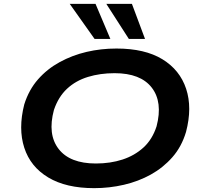

<svg xmlns="http://www.w3.org/2000/svg" viewBox="-20 -967 1060 997"><path d="M469 10Q323 10 230.5 -45.5Q138 -101 106 -200Q74 -299 106 -425Q130 -501 177.5 -555Q225 -609 290 -644.5Q355 -680 429.5 -697.5Q504 -715 585 -715Q732 -715 823 -659.5Q914 -604 946.5 -506Q979 -408 946 -282Q923 -205 875 -150.5Q827 -96 763 -60.5Q699 -25 623.5 -7.5Q548 10 469 10ZM478 -118Q553 -118 616 -138.5Q679 -159 725 -201Q771 -243 793 -311Q826 -437 768 -512Q710 -587 575 -587Q500 -587 436.5 -567.5Q373 -548 328 -506Q283 -464 260 -396Q226 -269 284.5 -193.5Q343 -118 478 -118ZM649 -765 532 -947H665L733 -765ZM471 -765 342 -947H476L553 -765Z"/></svg>

Font: Nunito Sans 7pt Expanded
Style: Bold Italic
Weight: 700
Width: 7
Italic angle: -9°
Designer: Vernon Adams
Foundry: Vernon Adams
Version: Version 3.101;gftools[0.9.27]